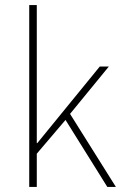

<svg xmlns="http://www.w3.org/2000/svg" viewBox="-20 -742 492 762"><path d="M96 0V-722H126V-174H128L376 -478H412L258 -290L440 0H406L240 -266L126 -132V0Z"/></svg>

Font: Source Sans Variable
Style: Regular
Weight: 200
Designer: Paul D. Hunt
Foundry: Adobe Systems Incorporated
Version: Version 3.006;hotconv 1.0.111;makeotfexe 2.5.65597